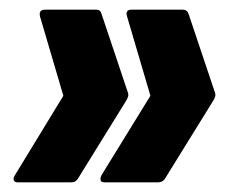

<svg xmlns="http://www.w3.org/2000/svg" viewBox="-20 -463 475 397"><path d="M358 -443Q367 -443 370 -434L424 -273Q426 -268 425 -264Q424 -260 421 -255L322 -95Q317 -86 307 -86H196Q189 -86 188 -90.5Q187 -95 190 -101L291 -265L243 -428Q238 -443 252 -443ZM179 -443Q188 -443 190 -434L244 -273Q246 -268 245 -264Q244 -260 241 -255L142 -95Q137 -86 128 -86H16Q10 -86 8.5 -90.5Q7 -95 11 -101L111 -265L63 -428Q59 -443 73 -443Z"/></svg>

Font: Sofia Sans Extra Condensed Black
Style: Italic
Weight: 900
Italic angle: -9°
Version: Version 4.100